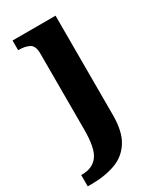

<svg xmlns="http://www.w3.org/2000/svg" viewBox="-217 -603 759 909"><g transform="rotate(-30 162.5 -148.0)"><path d="M-20 240V178H-13Q42 178 71 140Q100 102 100 0V-417Q100 -460 76.5 -471.5Q53 -483 21 -483H17V-536H252V8Q252 97 220 148Q188 199 131 219.5Q74 240 0 240Z"/></g></svg>

Font: Noto Serif Gurmukhi
Style: Bold
Weight: 700
Designer: Vaibhav Singh and the Monotype Design Team
Foundry: Monotype Imaging Inc.
Version: Version 2.004; ttfautohint (v1.8.4.7-5d5b)